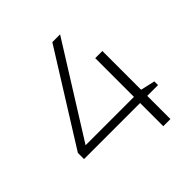

<svg xmlns="http://www.w3.org/2000/svg" viewBox="-188 -835 972 972"><g transform="rotate(-45 298.0 -349.0)"><path d="M481.9 0H430.7V-166H29.3V-210L334.5 -698.2H390.1L84.5 -210H430.7V-487.3H481.9V-210L559.1 -192.4V-166H481.9Z"/></g></svg>

Font: Sansation Light
Style: Light
Weight: 300
Designer: Bernd Montag
Version: Version 1.301